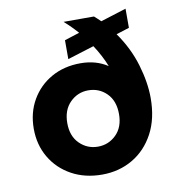

<svg xmlns="http://www.w3.org/2000/svg" viewBox="-81 -784 808 870"><g transform="rotate(-10 323.0 -349.0)"><path d="M320 12Q241 12 180 -21.5Q119 -55 84.5 -113.5Q50 -172 50 -246Q50 -320 83.5 -378Q117 -436 175.5 -469Q234 -502 310 -502Q381 -502 434 -467Q414 -518 381 -568L259 -530V-617L328 -639Q299 -672 267 -700H407Q422 -687 436 -673L554 -710V-622L494 -603Q547 -528 571.5 -445.5Q596 -363 596 -292Q596 -197 559.5 -129Q523 -61 460.5 -24.5Q398 12 320 12ZM323 -116Q372 -116 407 -150.5Q442 -185 442 -245Q442 -306 407.5 -340.5Q373 -375 323 -375Q274 -375 239 -340Q204 -305 204 -245Q204 -185 239 -150.5Q274 -116 323 -116Z"/></g></svg>

Font: DM Sans Black
Style: Regular
Weight: 900
Designer: Colophon Foundry, Jonny Pinhorn
Foundry: Colophon Foundry
Version: Version 4.004; ttfautohint (v1.8.4.7-5d5b)